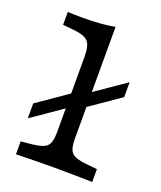

<svg xmlns="http://www.w3.org/2000/svg" viewBox="-121 -711 662 790"><g transform="rotate(20 210.0 -316.5)"><path d="M38 -155.6V-220.9L180.5 -319.4V-254.1ZM239.2 -275.4V-340.7L381 -438.6V-373.4ZM209.8 -2.4Q157.2 -2.4 118.5 -1.6Q79.8 -0.8 42.9 0V-56.5L90.3 -61.1Q139.1 -65.8 154.9 -81.8Q170.8 -97.7 170.8 -141.5V-206.7H248.7V-141.5Q248.7 -97.7 264.6 -81.8Q280.5 -65.8 329.2 -61.1L376.7 -56.5V0Q339.8 -0.8 301 -1.6Q262.3 -2.4 209.8 -2.4ZM170.8 -206.7V-473.7Q170.8 -522.3 154.9 -539.8Q139.1 -557.4 90.3 -562.2L42.9 -566.8V-623.3Q54.7 -622.5 71.6 -622.1Q88.5 -621.7 109.6 -621.7Q148.8 -621.7 185.4 -624.5Q222 -627.3 248.7 -632.9V-623.3V-206.7Z"/></g></svg>

Font: Playfair 5pt SemiExpanded Light
Style: Regular
Weight: 300
Width: 6
Designer: Claus Eggers Sørensen
Foundry: Claus Eggers Sørensen
Version: Version 2.203